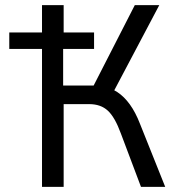

<svg xmlns="http://www.w3.org/2000/svg" viewBox="-20 -725 684 745"><path d="M143 0V-535H16V-599H143V-705H227V-599H345V-535H225V-393H357L330 -367L503 -705H598L412 -353L377 -389Q409 -385 435.5 -367.5Q462 -350 484 -319.5Q506 -289 523 -245L621 0H527L449 -207Q426 -270 398.5 -295.5Q371 -321 326 -321H227V0Z"/></svg>

Font: Nunito Sans 7pt Condensed
Style: Regular
Weight: 400
Width: 3
Designer: Vernon Adams
Foundry: Vernon Adams
Version: Version 3.101;gftools[0.9.27]